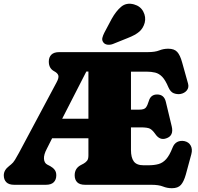

<svg xmlns="http://www.w3.org/2000/svg" viewBox="-21 -975 1046 1013"><path d="M445.5 -155V-245.5H254L226 -190Q209.5 -159 211 -137Q212.5 -115 228.5 -106.5L244 -98.5Q258.5 -90.5 267.2 -79.2Q276 -68 276 -50Q276 -27 262.5 -13.5Q249 0 220.5 0H54.5Q26 0 12.5 -13.5Q-1 -27 -1 -50Q-1 -77.5 27 -99L37.5 -107.5Q48.5 -116 58.2 -132Q68 -148 79 -168.5L277 -539.5Q290.5 -564 286.8 -576.8Q283 -589.5 265 -599Q236.5 -614 236.5 -650Q236.5 -673 250 -686.5Q263.5 -700 292 -700H758.5Q797 -700 819.2 -709Q841.5 -718 866.5 -718Q898.5 -718 914 -701Q929.5 -684 940 -645.5L971 -534.5Q977 -513.5 964.8 -498.2Q952.5 -483 930.5 -479Q913 -476.5 895.8 -483Q878.5 -489.5 867.5 -514.5Q851.5 -552.5 834.8 -569.8Q818 -587 797.8 -592Q777.5 -597 751.5 -597H670V-396.5H714Q740.5 -396.5 749 -408Q757.5 -419.5 764.5 -443Q774.5 -476.5 808 -476.5Q845 -476.5 854 -437.5L885 -308.5Q897 -258.5 856 -245Q822.5 -233 799 -267Q783.5 -289 770.2 -296Q757 -303 720.5 -303H670V-183.5Q670 -143.5 685 -123.2Q700 -103 736.5 -103H761Q793 -103 815.8 -109.5Q838.5 -116 856 -135.8Q873.5 -155.5 889 -195Q897.5 -217.5 914.2 -226Q931 -234.5 952 -230.5Q975 -225.5 985.2 -206.8Q995.5 -188 988.5 -161.5L959.5 -54.5Q949 -17 933.5 0.5Q918 18 886 18Q861 18 838.8 9Q816.5 0 777.5 0H428.5Q399.5 0 386.2 -13.5Q373 -27 373 -50Q373 -86.5 404.5 -103.5L420.5 -112Q431 -118 438.2 -126.8Q445.5 -135.5 445.5 -155ZM434.5 -597.5 307 -348.5H445.5V-597.5ZM568 -875Q591 -916.5 618.5 -939.5Q646 -962.5 685.5 -952Q720 -942.5 735 -913.8Q750 -885 742.5 -855Q734.5 -826 714 -808Q693.5 -790 652 -774L575 -743Q561 -737.5 546.5 -739.2Q532 -741 524.5 -751Q516 -762.5 519 -775Q522 -787.5 529 -801.5Z"/></svg>

Font: Fraunces 72pt SuperSoft Black
Style: Regular
Weight: 900
Version: Version 1.000;[0bf87f6ff]